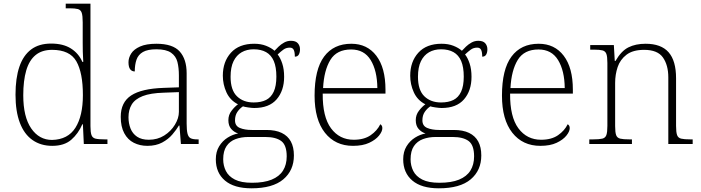

<svg xmlns="http://www.w3.org/2000/svg" viewBox="-20 -780 3799 1040"><path d="M263 10Q201 10 156 -21.5Q111 -53 87.5 -115Q64 -177 64 -267Q64 -357 85 -418.5Q106 -480 148.5 -512Q191 -544 257 -544Q322 -544 364 -517.5Q406 -491 426 -445H431Q429 -472 428.5 -499.5Q428 -527 428 -548V-659Q428 -695 422.5 -711Q417 -727 401.5 -731Q386 -735 358 -735H336V-760H470V-97Q470 -64 475.5 -48.5Q481 -33 497.5 -29Q514 -25 548 -25H562V0H434L429 -107H426Q404 -56 366 -23Q328 10 263 10ZM262 -22Q348 -24 388.5 -88Q429 -152 429 -265Q429 -386 393.5 -448Q358 -510 262 -510Q207 -510 172.5 -481.5Q138 -453 122 -398Q106 -343 106 -264Q106 -147 149 -84.5Q192 -22 262 -22Z M778 10Q738 10 705 -6.5Q672 -23 653 -58.5Q634 -94 634 -147Q634 -226 690.5 -263Q747 -300 866 -304L949 -307V-371Q949 -413 941 -444.5Q933 -476 906.5 -494.5Q880 -513 827 -513Q780 -513 754.5 -498.5Q729 -484 719.5 -457Q710 -430 710 -393Q694 -393 685 -405Q676 -417 676 -443Q676 -467 690.5 -490Q705 -513 738.5 -528Q772 -543 827 -543Q916 -543 953.5 -501Q991 -459 991 -383V-111Q991 -76 995.5 -57Q1000 -38 1012 -31.5Q1024 -25 1050 -25H1056V0H960L952 -100H949Q936 -78 914 -52Q892 -26 858.5 -8Q825 10 778 10ZM786 -23Q833 -23 869.5 -46Q906 -69 927.5 -104.5Q949 -140 949 -174V-281L868 -278Q795 -276 753 -259.5Q711 -243 693.5 -214Q676 -185 676 -145Q676 -112 687 -84Q698 -56 722.5 -39.5Q747 -23 786 -23Z M1342 240Q1248 240 1198.5 198Q1149 156 1149 83Q1149 42 1167 12.5Q1185 -17 1213 -34.5Q1241 -52 1270 -57Q1248 -64 1232.5 -81.5Q1217 -99 1217 -129Q1217 -158 1234.5 -180.5Q1252 -203 1269 -215Q1226 -237 1206.5 -280Q1187 -323 1187 -370Q1187 -446 1231 -494.5Q1275 -543 1357 -543Q1393 -543 1421 -532Q1449 -521 1467 -505Q1476 -515 1489 -527.5Q1502 -540 1519 -549.5Q1536 -559 1556 -559Q1582 -559 1593.5 -545.5Q1605 -532 1605 -513Q1605 -496 1598.5 -484.5Q1592 -473 1577 -473Q1577 -498 1571 -510Q1565 -522 1550 -522Q1530 -522 1515.5 -511.5Q1501 -501 1484 -485Q1499 -466 1509 -435.5Q1519 -405 1519 -364Q1519 -289 1478.5 -242Q1438 -195 1357 -195Q1345 -195 1324.5 -198Q1304 -201 1296 -204Q1278 -192 1265.5 -173.5Q1253 -155 1253 -128Q1253 -98 1279 -87Q1305 -76 1344 -76H1423Q1473 -76 1506 -60Q1539 -44 1555.5 -13.5Q1572 17 1572 62Q1572 143 1514.5 191.5Q1457 240 1342 240ZM1345 210Q1410 210 1451.5 193Q1493 176 1513 144Q1533 112 1533 67Q1533 6 1503.5 -16Q1474 -38 1417 -38H1325Q1287 -38 1256 -26.5Q1225 -15 1207 11.5Q1189 38 1189 83Q1189 117 1203.5 146Q1218 175 1252 192.5Q1286 210 1345 210ZM1354 -225Q1394 -225 1421 -238.5Q1448 -252 1462.5 -283Q1477 -314 1477 -365Q1477 -417 1463 -449.5Q1449 -482 1421.5 -497.5Q1394 -513 1354 -513Q1317 -513 1289 -497Q1261 -481 1245 -448.5Q1229 -416 1229 -364Q1229 -292 1263.5 -258.5Q1298 -225 1354 -225Z M1892 10Q1796 10 1740 -61Q1684 -132 1684 -262Q1684 -404 1735.5 -473.5Q1787 -543 1883 -543Q1969 -543 2018.5 -478Q2068 -413 2068 -294V-273H1728Q1727 -147 1773 -85Q1819 -23 1896 -23Q1952 -23 1987.5 -47.5Q2023 -72 2040 -107Q2045 -104 2048 -99Q2051 -94 2051 -86Q2051 -68 2033 -45.5Q2015 -23 1980 -6.5Q1945 10 1892 10ZM2024 -303Q2023 -397 1988 -454.5Q1953 -512 1882 -512Q1804 -512 1769.5 -455.5Q1735 -399 1730 -303Z M2357 240Q2263 240 2213.5 198Q2164 156 2164 83Q2164 42 2182 12.5Q2200 -17 2228 -34.5Q2256 -52 2285 -57Q2263 -64 2247.5 -81.5Q2232 -99 2232 -129Q2232 -158 2249.5 -180.5Q2267 -203 2284 -215Q2241 -237 2221.5 -280Q2202 -323 2202 -370Q2202 -446 2246 -494.5Q2290 -543 2372 -543Q2408 -543 2436 -532Q2464 -521 2482 -505Q2491 -515 2504 -527.5Q2517 -540 2534 -549.5Q2551 -559 2571 -559Q2597 -559 2608.5 -545.5Q2620 -532 2620 -513Q2620 -496 2613.5 -484.5Q2607 -473 2592 -473Q2592 -498 2586 -510Q2580 -522 2565 -522Q2545 -522 2530.5 -511.5Q2516 -501 2499 -485Q2514 -466 2524 -435.5Q2534 -405 2534 -364Q2534 -289 2493.5 -242Q2453 -195 2372 -195Q2360 -195 2339.5 -198Q2319 -201 2311 -204Q2293 -192 2280.5 -173.5Q2268 -155 2268 -128Q2268 -98 2294 -87Q2320 -76 2359 -76H2438Q2488 -76 2521 -60Q2554 -44 2570.5 -13.5Q2587 17 2587 62Q2587 143 2529.5 191.5Q2472 240 2357 240ZM2360 210Q2425 210 2466.5 193Q2508 176 2528 144Q2548 112 2548 67Q2548 6 2518.5 -16Q2489 -38 2432 -38H2340Q2302 -38 2271 -26.5Q2240 -15 2222 11.5Q2204 38 2204 83Q2204 117 2218.5 146Q2233 175 2267 192.5Q2301 210 2360 210ZM2369 -225Q2409 -225 2436 -238.5Q2463 -252 2477.5 -283Q2492 -314 2492 -365Q2492 -417 2478 -449.5Q2464 -482 2436.5 -497.5Q2409 -513 2369 -513Q2332 -513 2304 -497Q2276 -481 2260 -448.5Q2244 -416 2244 -364Q2244 -292 2278.5 -258.5Q2313 -225 2369 -225Z M2907 10Q2811 10 2755 -61Q2699 -132 2699 -262Q2699 -404 2750.5 -473.5Q2802 -543 2898 -543Q2984 -543 3033.5 -478Q3083 -413 3083 -294V-273H2743Q2742 -147 2788 -85Q2834 -23 2911 -23Q2967 -23 3002.5 -47.5Q3038 -72 3055 -107Q3060 -104 3063 -99Q3066 -94 3066 -86Q3066 -68 3048 -45.5Q3030 -23 2995 -6.5Q2960 10 2907 10ZM3039 -303Q3038 -397 3003 -454.5Q2968 -512 2897 -512Q2819 -512 2784.5 -455.5Q2750 -399 2745 -303Z M3172 0V-25H3192Q3226 -25 3242.5 -29Q3259 -33 3264.5 -48.5Q3270 -64 3270 -98V-439Q3270 -473 3264.5 -488Q3259 -503 3243.5 -507Q3228 -511 3200 -511H3177V-536H3305L3310 -450H3314Q3345 -504 3384 -523.5Q3423 -543 3477 -543Q3561 -543 3601.5 -497Q3642 -451 3642 -356V-98Q3642 -64 3647.5 -48.5Q3653 -33 3669.5 -29Q3686 -25 3719 -25H3732V0H3600V-361Q3600 -427 3571 -468.5Q3542 -510 3469 -510Q3408 -510 3373.5 -483.5Q3339 -457 3325.5 -416.5Q3312 -376 3312 -331V-97Q3312 -63 3317.5 -48Q3323 -33 3339.5 -29Q3356 -25 3389 -25H3403V0Z"/></svg>

Font: Noto Serif Khmer ExtraLight
Style: Regular
Weight: 250
Version: Version 2.003